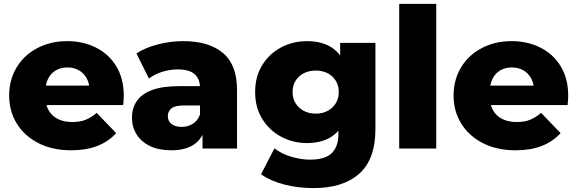

<svg xmlns="http://www.w3.org/2000/svg" viewBox="-20 -762 2962 985"><path d="M345 9Q249 9 177.5 -27.5Q106 -64 66.5 -127.5Q27 -191 27 -272Q27 -353 65.5 -416.5Q104 -480 172 -515.5Q240 -551 325 -551Q405 -551 471 -518.5Q537 -486 576 -423Q615 -360 615 -270Q615 -260 614 -247Q613 -234 612 -223H183V-323H511L439 -295Q440 -332 425.5 -359Q411 -386 385.5 -401Q360 -416 326 -416Q292 -416 266.5 -401Q241 -386 227 -358.5Q213 -331 213 -294V-265Q213 -225 229.5 -196Q246 -167 277 -151.5Q308 -136 351 -136Q391 -136 419.5 -147.5Q448 -159 476 -183L576 -79Q537 -36 480 -13.5Q423 9 345 9Z M1019 0V-101L1006 -126V-312Q1006 -357 978.5 -381.5Q951 -406 891 -406Q852 -406 812 -393.5Q772 -381 744 -359L680 -488Q726 -518 790.5 -534.5Q855 -551 919 -551Q1051 -551 1123.5 -490.5Q1196 -430 1196 -301V0ZM859 9Q794 9 749 -13Q704 -35 680.5 -73Q657 -111 657 -158Q657 -208 682.5 -244.5Q708 -281 761 -300.5Q814 -320 898 -320H1026V-221H924Q878 -221 859.5 -206Q841 -191 841 -166Q841 -141 860 -126Q879 -111 912 -111Q943 -111 968.5 -126.5Q994 -142 1006 -174L1032 -104Q1017 -48 973.5 -19.5Q930 9 859 9Z M1588 203Q1510 203 1439.5 185Q1369 167 1319 132L1388 -1Q1422 26 1472.5 41.5Q1523 57 1571 57Q1648 57 1682 23.5Q1716 -10 1716 -74V-138L1726 -290L1725 -443V-542H1906V-99Q1906 55 1823 129Q1740 203 1588 203ZM1555 -28Q1483 -28 1422.5 -60.5Q1362 -93 1325.5 -151.5Q1289 -210 1289 -290Q1289 -370 1325.5 -428.5Q1362 -487 1422.5 -519Q1483 -551 1555 -551Q1624 -551 1673 -523.5Q1722 -496 1747.5 -438Q1773 -380 1773 -290Q1773 -200 1747.5 -142Q1722 -84 1673 -56Q1624 -28 1555 -28ZM1600 -179Q1634 -179 1660.5 -193Q1687 -207 1702.5 -232Q1718 -257 1718 -290Q1718 -323 1702.5 -348Q1687 -373 1660.5 -386.5Q1634 -400 1600 -400Q1566 -400 1539 -386.5Q1512 -373 1496.5 -348Q1481 -323 1481 -290Q1481 -257 1496.5 -232Q1512 -207 1539 -193Q1566 -179 1600 -179Z M2028 0V-742H2218V0Z M2625 9Q2529 9 2457.5 -27.5Q2386 -64 2346.5 -127.5Q2307 -191 2307 -272Q2307 -353 2345.5 -416.5Q2384 -480 2452 -515.5Q2520 -551 2605 -551Q2685 -551 2751 -518.5Q2817 -486 2856 -423Q2895 -360 2895 -270Q2895 -260 2894 -247Q2893 -234 2892 -223H2463V-323H2791L2719 -295Q2720 -332 2705.5 -359Q2691 -386 2665.5 -401Q2640 -416 2606 -416Q2572 -416 2546.5 -401Q2521 -386 2507 -358.5Q2493 -331 2493 -294V-265Q2493 -225 2509.5 -196Q2526 -167 2557 -151.5Q2588 -136 2631 -136Q2671 -136 2699.5 -147.5Q2728 -159 2756 -183L2856 -79Q2817 -36 2760 -13.5Q2703 9 2625 9Z"/></svg>

Font: Montserrat Thin ExtraBold
Style: Regular
Weight: 800
Version: Version 9.000